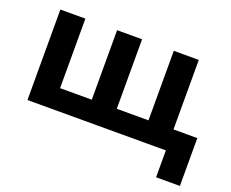

<svg xmlns="http://www.w3.org/2000/svg" viewBox="-108 -681 1209 1007"><g transform="rotate(20 497.0 -177.5)"><path d="M843.5 150V0H778.5V-117H976.5V150ZM71 0V-505H210.5V-117H387.5V-505H527V-117H704V-505H843.5V0Z"/></g></svg>

Font: Geologica SemiBold
Style: Regular
Weight: 600
Designer: Sindre Bremnes, Frode Helland
Foundry: Monokrom Skriftforlag AS
Version: Version 1.010;gftools[0.9.28]